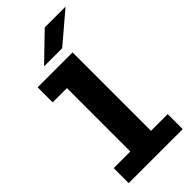

<svg xmlns="http://www.w3.org/2000/svg" viewBox="-295 -1026 1090 1090"><g transform="rotate(-45 250.0 -481.0)"><path d="M31.5 0V-120.5H165V-629.5H50.5V-750H331V-120.5H465V0ZM306 -808.5H160.5L319.5 -962H486.5Z"/></g></svg>

Font: Trispace Thin
Style: Bold
Weight: 700
Version: Version 1.210